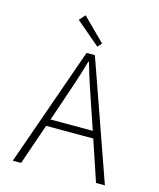

<svg xmlns="http://www.w3.org/2000/svg" viewBox="-125 -940 849 1027"><g transform="rotate(15 300.0 -426.0)"><path d="M225 -388 183 -265H417L375 -388Q355 -447 337 -501Q319 -555 302 -616H298Q281 -555 263 -501Q245 -447 225 -388ZM45 0 277 -659H323L555 0H506L430 -226H169L91 0ZM324 -706 191 -819 220 -852 344 -729Z"/></g></svg>

Font: Source Code Pro Light
Style: Regular
Weight: 300
Monospace: yes
Designer: Paul D. Hunt, Teo Tuominen
Foundry: Adobe Systems Incorporated
Version: Version 2.030;PS 1.000;hotconv 16.6.51;makeotf.lib2.5.65220